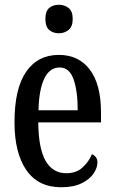

<svg xmlns="http://www.w3.org/2000/svg" viewBox="-20 -778 482 808"><path d="M237 10Q141 10 91 -62Q41 -134 41 -264Q41 -405 90 -476Q139 -547 228 -547Q311 -547 358 -485Q405 -423 405 -305V-263H141Q142 -153 172 -101Q202 -49 259 -49Q300 -49 326.5 -72.5Q353 -96 367 -129Q377 -125 383.5 -116.5Q390 -108 390 -94Q390 -72 374 -48Q358 -24 324 -7Q290 10 237 10ZM307 -314Q307 -395 289.5 -444.5Q272 -494 231 -494Q189 -494 166.5 -447.5Q144 -401 142 -314ZM228 -638Q203 -638 187 -652Q171 -666 171 -698Q171 -731 187 -744.5Q203 -758 228 -758Q251 -758 268.5 -744.5Q286 -731 286 -698Q286 -666 268.5 -652Q251 -638 228 -638Z"/></svg>

Font: Noto Serif ExtraCondensed Medium
Style: Regular
Weight: 500
Width: 2
Designer: Monotype Design Team
Foundry: Monotype Imaging Inc.
Version: Version 2.015